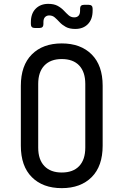

<svg xmlns="http://www.w3.org/2000/svg" viewBox="-20 -965 640 995"><path d="M300 10Q202 10 145 -47Q88 -104 88 -210V-520Q88 -626 145 -683Q202 -740 300 -740Q398 -740 455 -683Q512 -626 512 -521V-210Q512 -104 455 -47Q398 10 300 10ZM300 -71Q359 -71 390.5 -104.5Q422 -138 422 -200V-530Q422 -592 390.5 -625.5Q359 -659 300 -659Q242 -659 210 -625.5Q178 -592 178 -530V-200Q178 -138 210 -104.5Q242 -71 300 -71ZM370 -815Q340 -815 321 -825.5Q302 -836 289 -850Q276 -864 264 -874.5Q252 -885 235 -885Q222 -885 213.5 -876.5Q205 -868 205 -850V-840Q205 -820 185 -820H160Q140 -820 140 -840V-850Q140 -895 165 -920Q190 -945 230 -945Q260 -945 279 -934.5Q298 -924 311 -910Q324 -896 336 -885.5Q348 -875 365 -875Q379 -875 387 -883.5Q395 -892 395 -910V-920Q395 -940 415 -940H440Q460 -940 460 -920V-910Q460 -865 435.5 -840Q411 -815 370 -815Z"/></svg>

Font: Pitagon Sans Mono
Style: Regular
Weight: 400
Monospace: yes
Designer: Travis Tran
Foundry: Pitagon
Version: Version 1.001;gftools[0.9.26]